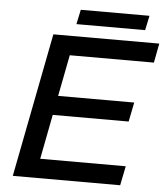

<svg xmlns="http://www.w3.org/2000/svg" viewBox="-57 -880 804 930"><g transform="rotate(5 345.5 -415.0)"><path d="M40 0 176 -700H691L673 -606H264L225 -405H595L576 -311H207L165 -94H581L562 0ZM283 -759 298 -830H632L617 -759Z"/></g></svg>

Font: REM
Style: Italic
Weight: 400
Italic angle: -11°
Designer: Octavio Pardo
Foundry: Ashler Design
Version: Version 1.005;gftools[0.9.28]